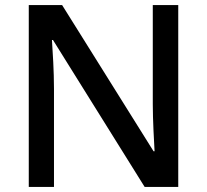

<svg xmlns="http://www.w3.org/2000/svg" viewBox="-20 -734 813 754"><path d="M680 0V-714H580V-325C580 -263 585 -175 587 -140H583L224 -714H93V0H192V-385C192 -455 187 -530 184 -577H188L548 0Z"/></svg>

Font: Noto Sans Lao UI Med
Style: Regular
Weight: 500
Designer: Monotype Design Team
Foundry: Monotype Imaging Inc.
Version: Version 2.000